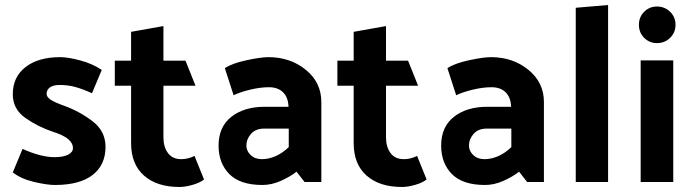

<svg xmlns="http://www.w3.org/2000/svg" viewBox="-20 -726 2770 766"><path d="M347 -354Q312 -370 282 -378.5Q252 -387 218 -387Q193 -387 179.5 -377.5Q166 -368 166 -351Q166 -339 182.5 -328Q199 -317 236 -304Q297 -282 349 -242.5Q401 -203 401 -140Q401 -68 349.5 -28Q298 12 199 12Q168 12 116.5 0Q65 -12 31 -38L70 -132Q105 -116 137.5 -107.5Q170 -99 197 -99Q233 -99 252 -109Q271 -119 271 -135Q271 -155 252 -171Q233 -187 192 -200Q134 -219 82.5 -254.5Q31 -290 31 -350Q31 -419 82 -458.5Q133 -498 220 -498Q251 -498 300 -485Q349 -472 386 -447Z M794 -10Q778 3 748.5 11.5Q719 20 696 20Q606 20 554.5 -25.5Q503 -71 503 -155V-384H438V-484H503V-599L632 -622V-484H720L760 -384H632V-178Q632 -140 650 -115.5Q668 -91 703 -91Q716 -91 729 -94Q742 -97 756 -104Z M963 -145Q963 -124 980 -107.5Q997 -91 1025 -91Q1052 -91 1079.5 -103Q1107 -115 1132 -139V-213H1034Q1000 -213 981.5 -192Q963 -171 963 -145ZM1027 12Q938 12 895 -31.5Q852 -75 852 -145Q852 -220 903 -260Q954 -300 1036 -300H1131Q1130 -337 1109.5 -357.5Q1089 -378 1053 -378Q1019 -378 979 -368.5Q939 -359 912 -346L877 -454Q905 -473 962.5 -485.5Q1020 -498 1051 -498Q1138 -498 1200 -447.5Q1262 -397 1262 -319V0H1195L1163 -41Q1136 -20 1099.5 -4Q1063 12 1027 12Z M1682 -10Q1666 3 1636.5 11.5Q1607 20 1584 20Q1494 20 1442.5 -25.5Q1391 -71 1391 -155V-384H1326V-484H1391V-599L1520 -622V-484H1608L1648 -384H1520V-178Q1520 -140 1538 -115.5Q1556 -91 1591 -91Q1604 -91 1617 -94Q1630 -97 1644 -104Z M1851 -145Q1851 -124 1868 -107.5Q1885 -91 1913 -91Q1940 -91 1967.5 -103Q1995 -115 2020 -139V-213H1922Q1888 -213 1869.5 -192Q1851 -171 1851 -145ZM1915 12Q1826 12 1783 -31.5Q1740 -75 1740 -145Q1740 -220 1791 -260Q1842 -300 1924 -300H2019Q2018 -337 1997.5 -357.5Q1977 -378 1941 -378Q1907 -378 1867 -368.5Q1827 -359 1800 -346L1765 -454Q1793 -473 1850.5 -485.5Q1908 -498 1939 -498Q2026 -498 2088 -447.5Q2150 -397 2150 -319V0H2083L2051 -41Q2024 -20 1987.5 -4Q1951 12 1915 12Z M2406 -706V0H2277V-695Z M2601 -700Q2632 -700 2653.5 -679Q2675 -658 2675 -627Q2675 -596 2653.5 -575Q2632 -554 2601 -554Q2571 -554 2550 -575Q2529 -596 2529 -627Q2529 -658 2550 -679Q2571 -700 2601 -700ZM2666 -485V0H2536V-485Z"/></svg>

Font: Palanquin
Style: Bold
Weight: 700
Designer: Pria Ravichandran
Version: Version 1.0.4